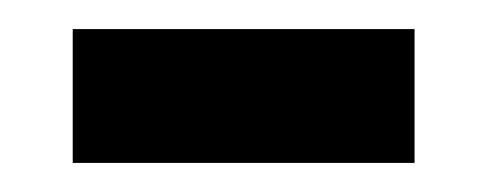

<svg xmlns="http://www.w3.org/2000/svg" viewBox="-20 -335 335 132"><path d="M30 -223H265V-315H30Z"/></svg>

Font: Noto Sans Arabic Cond Med
Style: Regular
Weight: 500
Width: 3
Designer: Monotype Design Team, Nadine Chahine, Nizar Qandah and Khaled Hosny
Foundry: Monotype Imaging Inc.
Version: Version 2.012